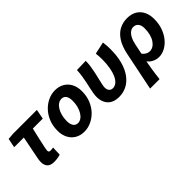

<svg xmlns="http://www.w3.org/2000/svg" viewBox="29 -1159 1988 1988"><g transform="rotate(-45 1023.0 -165.5)"><path d="M235.1 12Q182 12 158.2 -13.9Q134.5 -39.8 134.5 -85Q134.5 -98.2 136.4 -112.6Q138.3 -127 141.8 -145.6L190.1 -389.4H48.5L68.9 -490.5L139.5 -496.1H488L467.2 -389.4H321.9Q304.5 -316.6 291.8 -259.5Q279 -202.4 271.8 -166.8Q264.6 -131.1 264.6 -121.9Q264.6 -108.3 272 -103.2Q279.4 -98 289.1 -98Q302.5 -98 311.8 -99.4Q321.1 -100.7 331.3 -102L327.1 -0.6Q311.4 3.2 288.1 7.6Q264.7 12 235.1 12Z M678.1 12Q620.4 12 577.3 -13.3Q534.1 -38.6 510.2 -84.7Q486.2 -130.8 486.2 -192.5Q486.2 -264.4 509.9 -322.2Q533.6 -380.1 573.6 -421.7Q613.5 -463.4 662.9 -485.8Q712.2 -508.1 763.5 -508.1Q821.2 -508.1 864.4 -482.8Q907.6 -457.5 931.5 -411.4Q955.4 -365.3 955.4 -303.6Q955.4 -231.7 931.7 -173.9Q908 -116.1 868.1 -74.4Q828.1 -32.7 778.8 -10.4Q729.4 12 678.1 12ZM693.3 -98Q718.5 -98 740.9 -113.5Q763.3 -129 780.3 -156.5Q797.3 -184 807.2 -221Q817 -258 817 -300.9Q817 -346.9 800 -372.5Q783 -398.1 748.4 -398.1Q723.2 -398.1 700.8 -383Q678.3 -367.9 661.3 -340.4Q644.3 -313 634.5 -276Q624.6 -239 624.6 -195.2Q624.6 -150.3 642.1 -124.2Q659.5 -98 693.3 -98Z M1186.8 12Q1129.4 12 1092.3 -9.6Q1055.1 -31.2 1037.4 -69.2Q1019.6 -107.2 1019.6 -154.4Q1019.6 -177.7 1024.4 -206.8Q1029.2 -236 1036.9 -269.7Q1044.7 -303.5 1052.5 -340.5Q1060.2 -377.6 1065.8 -416.4Q1071.4 -455.2 1073 -494.5L1204.9 -498.1Q1204.9 -461.6 1199.2 -422.3Q1193.5 -382.9 1184.9 -343.3Q1176.3 -303.8 1167.7 -268.7Q1159.2 -233.6 1153.5 -206.8Q1147.8 -180 1147.8 -165.3Q1147.8 -131.3 1163.4 -114.7Q1179 -98 1203.7 -98Q1233.5 -98 1257.8 -118Q1282 -138 1299.7 -176Q1317.3 -214 1327.1 -267.9Q1336.9 -321.8 1336.9 -389.4Q1336.9 -410.1 1335.5 -433.6Q1334 -457 1331.5 -476.7L1465 -506.1Q1470 -471.2 1471 -447.4Q1472 -423.5 1472 -402.8Q1472 -301.5 1450.8 -224.3Q1429.5 -147.1 1390.9 -94.5Q1352.4 -41.9 1300.4 -14.9Q1248.4 12 1186.8 12Z M1472.9 176.7 1558.7 -242.6Q1578.2 -337.6 1616.3 -396.2Q1654.4 -454.9 1705.9 -481.5Q1757.4 -508.1 1816.9 -508.1Q1910 -508.1 1961.6 -452.5Q2013.1 -396.8 2013.1 -301.8Q2013.1 -230.4 1991.6 -172.6Q1970.1 -114.8 1935 -73.4Q1899.8 -32.1 1857.3 -10Q1814.7 12 1771.8 12Q1735.1 12 1702.3 -3.5Q1669.5 -19 1645.2 -49.3Q1637.7 -9.6 1631.7 28.1Q1625.6 65.8 1620.5 102.2Q1615.4 138.7 1611.3 176.7ZM1745.8 -98Q1771.1 -98 1794.1 -112.1Q1817.1 -126.1 1835.5 -152.8Q1853.9 -179.4 1864.3 -218Q1874.7 -256.6 1874.7 -304.8Q1874.7 -348.9 1855.3 -373.5Q1835.9 -398.1 1799.3 -398.1Q1776.4 -398.1 1754.6 -382.4Q1732.8 -366.8 1715.4 -334.4Q1698 -302.1 1687.8 -252.6L1665.1 -142.7Q1677.7 -126.1 1691.3 -116.4Q1704.8 -106.6 1718.9 -102.3Q1732.9 -98 1745.8 -98Z"/></g></svg>

Font: Source Sans Variable
Style: Italic
Weight: 200
Italic angle: -11°
Designer: Paul D. Hunt
Foundry: Adobe Systems Incorporated
Version: Version 3.006;hotconv 1.0.111;makeotfexe 2.5.65597